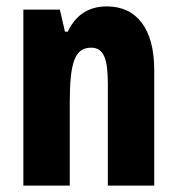

<svg xmlns="http://www.w3.org/2000/svg" viewBox="-20 -580 554 600"><path d="M314 -560C257 -560 216 -533 192 -481H183L167 -550H53V0H198V-258C198 -386 214 -431 265 -431C306 -431 317 -392 317 -317V0H462V-361C462 -489 408 -560 314 -560Z"/></svg>

Font: Noto Sans Myanmar ExtraCondensed ExtraBold
Style: Regular
Weight: 800
Width: 2
Designer: Monotype Design Team
Foundry: Monotype Imaging Inc.
Version: Version 2.107